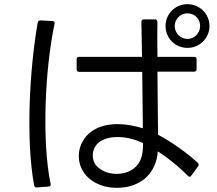

<svg xmlns="http://www.w3.org/2000/svg" viewBox="-20 -866 1040 922"><path d="M880 -636C939 -636 986 -683 986 -741C986 -799 939 -846 880 -846C822 -846 775 -800 775 -741C775 -682 822 -636 880 -636ZM880 -679C847 -679 819 -707 819 -741C819 -775 847 -802 880 -802C915 -802 941 -775 941 -741C941 -708 915 -679 880 -679ZM348 -533C348 -525 352 -521 360 -521H663C664 -425 665 -326 666 -250C627 -262 585 -270 545 -270C492 -270 443 -257 406 -224C342 -165 343 -66 406 -11C443 22 492 36 541 36C649 36 729 -27 738 -139C791 -105 843 -62 882 -22C888 -15 894 -16 899 -23L931 -67C935 -73 935 -79 930 -84C880 -130 807 -183 739 -219C738 -298 737 -412 736 -522H912C920 -522 924 -526 924 -534V-581C924 -589 920 -593 912 -593H736C735 -656 735 -714 736 -761C736 -768 731 -773 724 -773H671C663 -773 659 -768 659 -760C660 -714 661 -656 662 -593H360C352 -593 348 -589 348 -581ZM213 30C221 30 225 25 223 17C180 -191 196 -536 242 -751C244 -760 240 -764 232 -765L175 -768C167 -768 163 -765 161 -757C122 -536 103 -194 144 24C145 31 150 35 157 34ZM667 -179C667 -127 660 -84 620 -55C598 -39 569 -31 540 -31C508 -31 475 -41 451 -62C420 -88 415 -142 449 -177C470 -198 506 -208 544 -208C587 -208 628 -197 667 -179Z"/></svg>

Font: LINE Seed JP_OTF Regular
Style: Regular
Weight: 400
Designer: LY Corporation & Fontrix & Fontworks
Version: Version 1.002